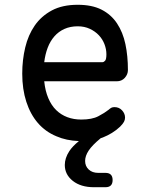

<svg xmlns="http://www.w3.org/2000/svg" viewBox="-20 -580 640 803"><path d="M421 143Q436 143 443.5 150.5Q451 158 451 173Q451 188 443.5 195.5Q436 203 421 203H373Q318 203 284.5 176.5Q251 150 251 110Q251 81 270 52Q283 32 310 10Q257 8 216 -10Q170 -29 138.5 -65.5Q107 -102 90 -154.5Q73 -207 73 -272Q73 -329 85.5 -381.5Q98 -434 125.5 -473.5Q153 -513 197 -536.5Q241 -560 305 -560Q365 -560 405 -539.5Q445 -519 469.5 -482Q494 -445 504.5 -395.5Q515 -346 515 -287Q515 -269 502 -254.5Q489 -240 468 -240H165Q169 -200 182 -169.5Q195 -139 215 -119.5Q235 -100 261.5 -90Q288 -80 320 -80Q365 -80 391.5 -94Q418 -108 433 -120Q441 -127 446 -129.5Q451 -132 459 -132Q478 -132 490.5 -118.5Q503 -105 503 -88Q503 -79 498.5 -70.5Q494 -62 482 -50Q466 -35 448 -24Q430 -13 410 -5Q405 -3 401 -2L400 -1Q366 27 351 49.5Q336 72 336 93Q336 115 351 129Q366 143 391 143ZM165 -320H409Q414 -320 419.5 -326Q425 -332 425 -353Q425 -374 417 -395Q409 -416 393.5 -432.5Q378 -449 355.5 -459.5Q333 -470 305 -470Q274 -470 249.5 -459Q225 -448 207.5 -428Q190 -408 179.5 -380.5Q169 -353 165 -320Z"/></svg>

Font: Maple Mono Normal
Style: Regular
Weight: 400
Monospace: yes
Designer: subframe7536
Version: Version 7.000